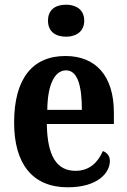

<svg xmlns="http://www.w3.org/2000/svg" viewBox="-20 -786 541 816"><path d="M261 -630C302 -630 338 -651 338 -698C338 -746 302 -766 261 -766C217 -766 184 -746 184 -698C184 -651 217 -630 261 -630ZM268 10C396 10 447 -52 447 -102C447 -124 434 -138 417 -144C397 -97 361 -60 301 -60C222 -60 181 -121 179 -259H464V-307C464 -465 386 -548 258 -548C119 -548 40 -453 40 -265C40 -91 117 10 268 10ZM328 -319H181C182 -428 213 -487 261 -487C309 -487 328 -423 328 -319Z"/></svg>

Font: Noto Serif Georgian Condensed Bold
Style: Regular
Weight: 700
Width: 3
Designer: Monotype Design Team, Akaki Razmadze
Foundry: Google LLC
Version: Version 2.003